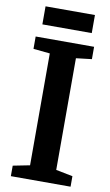

<svg xmlns="http://www.w3.org/2000/svg" viewBox="-101 -976 589 1026"><g transform="rotate(10 194.0 -463.0)"><path d="M35 0ZM328 -926V-828H60V-926ZM126 -75V-682L36 -691V-758H353V-691L268 -681V-75L359 -57V0H35V-57Z"/></g></svg>

Font: Martel ExtraBold
Style: Regular
Weight: 800
Designer: Dan Reynolds
Foundry: Dan Reynolds
Version: Version 1.001; ttfautohint (v1.1) -l 5 -r 5 -G 72 -x 0 -D la